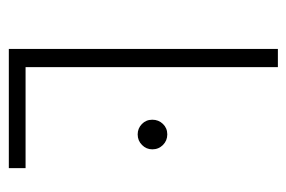

<svg xmlns="http://www.w3.org/2000/svg" viewBox="-130 -536 665 446"><g transform="rotate(90 203.0 -312.5)"><path d="M93.1 0V-625H135.4V-38.9H370.1V0ZM291.7 -299.3Q277.8 -299.3 267.7 -309Q257.6 -318.7 257.6 -333.3Q257.6 -347.9 267.4 -358Q277.1 -368.1 291.7 -368.1Q306.2 -368.1 316.3 -358Q326.4 -347.9 326.4 -333.3Q326.4 -319.4 316.3 -309.4Q306.2 -299.3 291.7 -299.3Z"/></g></svg>

Font: Afacad Flux ExtraLight
Style: Regular
Weight: 250
Designer: Kristian Moeller
Foundry: Dicotype
Version: Version 1.100